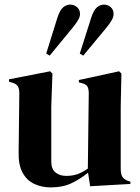

<svg xmlns="http://www.w3.org/2000/svg" viewBox="-20 -800 607 835"><path d="M201 15Q162 15 129.5 0Q97 -15 78.5 -48.5Q60 -82 61 -137L64 -394Q64 -417 56 -427Q48 -437 31 -441L19 -445V-455L198 -490L208 -480L203 -338V-97Q203 -65 221.5 -50Q240 -35 268 -35Q296 -35 318 -43Q340 -51 362 -67L366 -393Q366 -416 359 -425.5Q352 -435 333 -439L323 -442V-452L498 -490L508 -480L505 -338V-67Q505 -45 511 -33Q517 -21 537 -13L547 -10V0L372 10L363 -49Q330 -22 291.5 -3.5Q253 15 201 15ZM342 -558 327 -567 376 -721Q387 -756 401.5 -768Q416 -780 432 -780Q449 -780 461.5 -769Q474 -758 474 -739Q474 -727 466 -712.5Q458 -698 444 -681ZM196 -558 181 -567 229 -721Q240 -756 254.5 -768Q269 -780 285 -780Q302 -780 315 -769Q328 -758 328 -739Q328 -727 319.5 -712.5Q311 -698 297 -681Z"/></svg>

Font: DM Serif Display
Style: Regular
Weight: 400
Designer: Colophon Foundry, Frank Grießhammer
Foundry: Colophon Foundry
Version: Version 5.200; ttfautohint (v1.8.3)